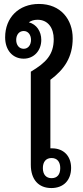

<svg xmlns="http://www.w3.org/2000/svg" viewBox="-20 -944 418 972"><path d="M177 -924C75 -924 6 -855 6 -755C6 -690 44 -647 100 -647C152 -647 189 -688 189 -742C189 -785 165 -821 126 -831C137 -839 152 -844 170 -844C224 -844 252 -801 252 -746C252 -667 213 -627 136 -581V-110C136 -34 176 8 240 8C302 8 340 -32 340 -94C340 -154 302 -193 244 -193C241 -193 238 -193 235 -193V-540C305 -592 348 -654 348 -750C348 -845 288 -924 177 -924ZM100 -697C76 -697 62 -717 62 -742C62 -767 76 -787 100 -787C123 -787 137 -767 137 -742C137 -717 123 -697 100 -697ZM241 -144C270 -144 285 -124 285 -93C285 -61 270 -42 241 -42C213 -42 197 -61 197 -93C197 -125 213 -144 241 -144Z"/></svg>

Font: Noto Sans Thai Looped SemiCondensed Medium
Style: Regular
Weight: 500
Width: 4
Designer: Sasikarn Vongin, Ben Mitchell
Foundry: The Fontpad Ltd
Version: Version 1.001